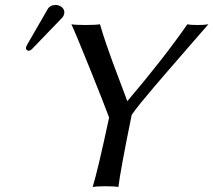

<svg xmlns="http://www.w3.org/2000/svg" viewBox="-20 -745 853 768"><path d="M202.1 -725.1Q217.8 -725.1 228.8 -714.8Q239.7 -704.6 236.8 -689.9Q234.4 -679.2 226.6 -671.9L108.9 -549.8Q101.1 -542 95.2 -542Q89.4 -542 86.2 -545.9Q83 -549.8 84 -555.2Q85 -559.1 87.9 -564.9L170.4 -708Q180.2 -725.1 202.1 -725.1ZM506.8 -285.6Q461.9 -65.4 453.6 2.9Q438 0 401.9 0Q366.7 0 350.6 2.9Q370.6 -61 416.5 -274.9Q397 -327.6 341.1 -466.6Q285.2 -605.5 265.6 -647.9Q282.2 -645 322.3 -645Q362.3 -645 379.9 -647.9Q390.6 -610.8 405 -568.8Q419.4 -526.9 430.4 -497.1Q441.4 -467.3 460.4 -417.2Q479.5 -367.2 489.3 -340.3Q635.3 -512.2 729.5 -647.9Q740.7 -645 771 -645Q799.8 -645 813.5 -647.9Q778.3 -607.4 727.5 -549.1Q676.8 -490.7 651.9 -461.9Q627 -433.1 595.7 -396.5Q564.5 -359.9 543.9 -334.5Q523.4 -309.1 506.8 -285.6Z"/></svg>

Font: Linux Biolinum O
Style: Italic
Weight: 400
Italic angle: -12°
Designer: Philipp H. Poll
Foundry: Philipp H. Poll
Version: Version 1.1.3